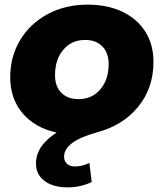

<svg xmlns="http://www.w3.org/2000/svg" viewBox="-20 -571 705 827"><path d="M641 -305Q641 -192 575.5 -111.5Q510 -31 398 -1Q256 38 256 104Q256 123 268.5 134.5Q281 146 303 146Q333 146 365 131L375 213Q327 236 271 236Q209 236 172 208.5Q135 181 135 133Q135 57 224 0Q131 -20 77.5 -83Q24 -146 24 -238Q24 -327 66.5 -398Q109 -469 185 -510Q261 -551 357 -551Q443 -551 507 -520.5Q571 -490 606 -434.5Q641 -379 641 -305ZM448 -295Q448 -343 421 -371Q394 -399 346 -399Q289 -399 253 -357Q217 -315 217 -247Q217 -199 244 -171.5Q271 -144 319 -144Q376 -144 412 -186Q448 -228 448 -295Z"/></svg>

Font: Idrija
Style: Italic
Weight: 800
Italic angle: -11.3°
Designer: Julieta Ulanovsky
Foundry: Julieta Ulanovsky
Version: Version 7.200